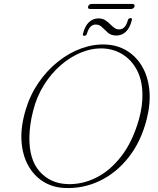

<svg xmlns="http://www.w3.org/2000/svg" viewBox="-20 -937 796 970"><path d="M515.5 -712Q575 -709 621.8 -680.2Q668.5 -651.5 698 -601.2Q727.5 -551 734.5 -483.2Q741.5 -415.5 721 -334Q692.5 -222 630 -142.5Q567.5 -63 483 -22.8Q398.5 17.5 303.5 12.5Q244 9.5 197 -20.5Q150 -50.5 121.5 -102.8Q93 -155 88.5 -225.8Q84 -296.5 109.5 -381.5Q132 -457 174.5 -519Q217 -581 272.8 -625.5Q328.5 -670 391 -692.5Q453.5 -715 515.5 -712ZM317.5 -7Q392.5 -3.5 464 -38.5Q535.5 -73.5 593 -147.8Q650.5 -222 682.5 -336Q701 -403.5 699.5 -461.5Q698.5 -532.5 671.8 -583Q645 -633.5 601 -661.2Q557 -689 504 -692Q448.5 -695 392.8 -673Q337 -651 287.8 -608.5Q238.5 -566 201.8 -507Q165 -448 147.5 -377.5Q138 -341 133.5 -308Q129 -275 128.5 -245.5Q126.5 -131.5 179.8 -71.2Q233 -11 317.5 -7ZM568 -757.5Q541.5 -757.5 525.5 -771.5Q509.5 -785.5 496 -799.2Q482.5 -813 463.5 -813Q432.5 -813 419.5 -767.5Q416 -756 406 -756Q395.5 -756 399.5 -767.5Q409.5 -806.5 429.8 -825.2Q450 -844 477 -844Q497 -844 510.8 -835.5Q524.5 -827 535 -816.2Q545.5 -805.5 556.5 -797Q567.5 -788.5 582 -788.5Q613 -788.5 625.5 -833.5Q628.5 -845.5 639.5 -845.5Q650 -845.5 645.5 -833.5Q635.5 -794.5 615.2 -776Q595 -757.5 568 -757.5ZM425 -904Q429 -917 444 -917H648Q663 -917 659.5 -904Q655.5 -891.5 640.5 -891.5H436.5Q422 -891.5 425 -904Z"/></svg>

Font: Fraunces 9pt S000 Thin
Style: Italic
Weight: 100
Italic angle: -16°
Version: Version 1.000; ttfautohint (v1.8.3)